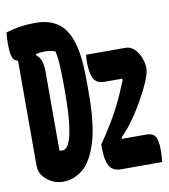

<svg xmlns="http://www.w3.org/2000/svg" viewBox="-82 -790 764 869"><g transform="rotate(-10 300.0 -355.0)"><path d="M140 -720Q201 -720 241.5 -692Q282 -664 302 -599.5Q322 -535 322 -427V-366Q322 -223 297 -141Q272 -59 230.5 -24.5Q189 10 139 10Q111 10 87.5 -2Q64 -14 49 -33Q40 -44 36 -55.5Q32 -67 32 -91V-565Q13 -568 6.5 -588.5Q0 -609 0 -650Q0 -678 3 -700Q35 -710 67.5 -715Q100 -720 140 -720ZM146 -132Q149 -131 153 -130.5Q157 -130 162 -130Q170 -130 179.5 -139.5Q189 -149 197.5 -176Q206 -203 211.5 -255.5Q217 -308 217 -395V-404Q217 -459 215 -504.5Q213 -550 206 -577Q196 -581 184 -583Q172 -585 155 -585Q145 -585 136 -584Q127 -583 118 -581L117 -575Q133 -562 139.5 -543.5Q146 -525 146 -493ZM340 -538H521Q545 -538 562.5 -520Q580 -502 589 -478Q598 -454 598 -434V-427Q598 -409 582 -371Q566 -333 539.5 -286.5Q513 -240 480 -195Q469 -180 457 -167Q445 -154 434 -142V-135H546Q575 -135 586.5 -117.5Q598 -100 598 -55Q598 -23 595 0H405Q367 0 352 -28Q337 -56 337 -113V-126Q369 -171 401 -225.5Q433 -280 459 -339Q465 -353 471 -368Q477 -383 483 -396L482 -403H401Q364 -403 351 -429Q338 -455 338 -502Q338 -513 338.5 -521.5Q339 -530 340 -538Z"/></g></svg>

Font: Recursive Mn Csl St
Style: Bold
Weight: 700
Monospace: yes
Version: Version 1.079;hotconv 1.0.112;makeotfexe 2.5.65598; ttfautoh